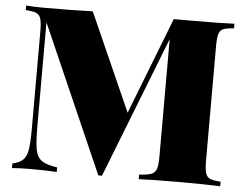

<svg xmlns="http://www.w3.org/2000/svg" viewBox="-51 -770 1066 833"><g transform="rotate(5 482.5 -354.0)"><path d="M866 -602V-106Q866 -68 871.5 -51Q877 -34 891 -28Q905 -22 937 -20V0Q876 -3 760 -3Q639 -3 582 0V-20Q618 -22 634.5 -28Q651 -34 657 -51Q663 -68 663 -106V-617L422 -1H406L124 -643V-196Q124 -122 130 -89.5Q136 -57 156.5 -42Q177 -27 225 -20V0Q184 -3 113 -3Q60 -3 30 0V-20Q61 -27 76 -41.5Q91 -56 96 -86Q101 -116 101 -176V-602Q101 -640 95.5 -657Q90 -674 76 -680Q62 -686 30 -688V-708Q60 -705 113 -705Q233 -705 320 -708L509 -283L673 -705H760Q876 -705 937 -708V-688Q905 -686 890.5 -680Q876 -674 871 -657Q866 -640 866 -602Z"/></g></svg>

Font: Playfair Display SC Black
Style: Regular
Weight: 900
Designer: Claus Eggers Sørensen
Foundry: Claus Eggers Sørensen
Version: Version 1.200; ttfautohint (v1.6)